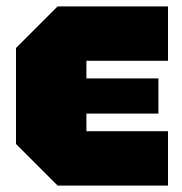

<svg xmlns="http://www.w3.org/2000/svg" viewBox="-20 -580 570 600"><path d="M160 0 30 -130V-430L160 -560H505V-390H250V-335H475V-225H250V-170H505V0Z"/></svg>

Font: Tektur SemiCondensed Black
Style: Regular
Weight: 900
Width: 4
Designer: Adam Jagosz
Foundry: Adam Jagosz
Version: Version 1.005;gftools[0.9.30]